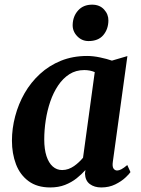

<svg xmlns="http://www.w3.org/2000/svg" viewBox="-20 -814 620 844"><path d="M476 -103Q473 -82 479 -73.2Q485 -64.5 495 -64.5Q503 -64.5 513.2 -69.8Q523.5 -75 539.5 -88.5L553.5 -57.5Q548.5 -49.5 531.2 -33.2Q514 -17 486.8 -3.5Q459.5 10 425 10Q395 10 375 -4.8Q355 -19.5 353.5 -50.5L355.5 -66.5Q339 -48 316.8 -30.2Q294.5 -12.5 265.8 -1.2Q237 10 201 10Q143 10 105.5 -17.8Q68 -45.5 50.2 -92.2Q32.5 -139 32.5 -195.5Q32.5 -249.5 46.8 -303.2Q61 -357 88.2 -404.5Q115.5 -452 155.8 -489Q196 -526 248 -547Q300 -568 363 -568Q389.5 -568 420.2 -561.5Q451 -555 472 -547.5L540 -567.5ZM396.5 -497Q386 -501.5 374.2 -503.8Q362.5 -506 350.5 -506Q313.5 -506 285 -487.8Q256.5 -469.5 235.5 -438.2Q214.5 -407 201 -367.5Q187.5 -328 181 -285Q174.5 -242 174.5 -201Q174.5 -158.5 184.2 -128.2Q194 -98 211.8 -82.2Q229.5 -66.5 253 -66.5Q267.5 -66.5 280.8 -71.2Q294 -76 305.5 -84Q317 -92 327 -101.5Q337 -111 345 -120.5ZM369 -633.5Q339.5 -633.5 318.8 -655.5Q298 -677.5 299.5 -707Q301 -743.5 323.8 -768.5Q346.5 -793.5 385 -793.5Q418 -793.5 437.5 -772.2Q457 -751 456.5 -723.5Q456 -685.5 434 -659.5Q412 -633.5 369 -633.5Z"/></svg>

Font: Merriweather
Style: Bold Italic
Weight: 700
Italic angle: -7.8°
Version: Version 2.101